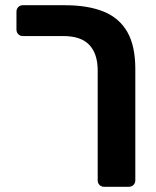

<svg xmlns="http://www.w3.org/2000/svg" viewBox="-20 -591 597 735"><path d="M354 -321Q354 -385 322 -419Q290 -453 222 -453H67Q57 -453 50 -460Q43 -467 43 -478V-546Q43 -557 50 -564Q57 -571 67 -571H228Q317 -571 377 -546.5Q437 -522 467.5 -468.5Q498 -415 498 -327V99Q498 110 491 117Q484 124 473 124H378Q368 124 361 117Q354 110 354 100Z"/></svg>

Font: Rubik SemiBold
Style: Regular
Weight: 600
Designer: Hubert and Fischer
Foundry: Hubert and Fischer
Version: Version 2.300;gftools[0.9.30]